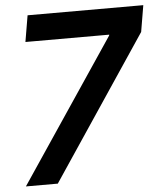

<svg xmlns="http://www.w3.org/2000/svg" viewBox="-52 -774 698 820"><g transform="rotate(-5 296.5 -364.0)"><path d="M25.9 0 436 -610.8 437 -614.7H77.6L96.7 -727.5H592.8L573.7 -614.3L162.6 0Z"/></g></svg>

Font: Inter Display Semi Bold
Style: Italic
Weight: 600
Italic angle: -9.39999°
Designer: Rasmus Andersson
Foundry: rsms
Version: Version 4.000;git-4fc901f